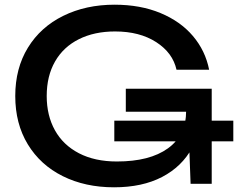

<svg xmlns="http://www.w3.org/2000/svg" viewBox="-20 -784 1014 818"><path d="M974 -270V-182H467V-270ZM882 -406V-342H842Q842 -234 798.5 -154Q755 -74 670.5 -30Q586 14 466 14Q343 14 247.5 -33.5Q152 -81 98.5 -169Q45 -257 45 -375Q45 -493 99 -581Q153 -669 249.5 -716.5Q346 -764 468 -764Q578 -764 663.5 -728.5Q749 -693 802 -630.5Q855 -568 871 -487H732Q716 -559 645.5 -604.5Q575 -650 470 -650Q382 -650 316 -617Q250 -584 214.5 -522Q179 -460 179 -375Q179 -292 214 -229Q249 -166 316.5 -131Q384 -96 478 -96Q618 -96 695.5 -152Q773 -208 773 -311V-346L802 -308H516V-406ZM882 -380V-1H792L778 -380Z"/></svg>

Font: Unbounded Variable
Style: Regular
Weight: 400
Designer: Luke Prowse, Jean-Baptiste Morizot, Fátima Lázaro, Florian Runge
Foundry: NaN
Version: Version 1.600;FEAKit 1.0